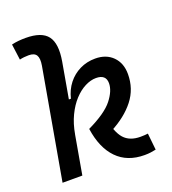

<svg xmlns="http://www.w3.org/2000/svg" viewBox="-137 -846 859 958"><g transform="rotate(-20 293.0 -367.0)"><path d="M466.8 9.8Q375.5 9.8 320.8 -46.4Q266.1 -102.5 251 -207.5Q348.6 -254.4 385.3 -301.3Q421.9 -348.1 421.9 -388.2Q421.9 -434.6 369.1 -434.6Q340.8 -434.6 310.5 -419.2Q280.3 -403.8 252.9 -374.3Q225.6 -344.7 205.1 -302Q184.6 -259.3 175.3 -205.1L197.8 -380.4H216.8Q227.5 -424.8 253.4 -457.8Q279.3 -490.7 316.7 -509Q354 -527.3 398.4 -527.3Q456.5 -527.3 491.5 -492.2Q526.4 -457 526.4 -398.9Q526.4 -320.8 480.2 -261.7Q434.1 -202.6 350.6 -159.2L345.7 -233.9Q361.3 -150.4 391.4 -116.7Q421.4 -83 478.5 -83Q492.7 -83 500.7 -83.7Q508.8 -84.5 518.1 -85.4L527.3 2.9Q513.7 5.9 499.5 7.8Q485.4 9.8 466.8 9.8ZM34.2 -0.5 137.2 -584.5Q143.6 -622.1 133.1 -639.2Q122.6 -656.2 92.8 -656.2Q80.6 -656.2 68.6 -655Q56.6 -653.8 44.4 -650.9L33.2 -734.9Q51.8 -739.3 70.3 -741Q88.9 -742.7 107.4 -742.7Q192.4 -742.7 223.6 -701.7Q254.9 -660.6 239.3 -569.8L139.2 -0.5Z"/></g></svg>

Font: Cascadia Mono NF
Style: Italic
Weight: 400
Italic angle: -10°
Monospace: yes
Designer: Aaron Bell
Foundry: Saja Typeworks
Version: Version 2404.023